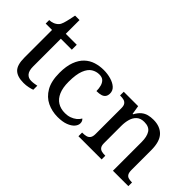

<svg xmlns="http://www.w3.org/2000/svg" viewBox="-59 -1155 1621 1621"><g transform="rotate(45 751.0 -345.0)"><path d="M241 10Q166 10 130.5 -24.5Q95 -59 95 -146V-477H19V-519Q40 -519 62.5 -527.5Q85 -536 101 -553Q113 -565 121 -590Q129 -615 135.5 -645.5Q142 -676 147 -700H200V-536H331V-477H200V-145Q200 -95 220 -71.5Q240 -48 274 -48Q293 -48 308.5 -50.5Q324 -53 340 -56V-8Q326 -2 298 4Q270 10 241 10Z M647 10Q580 10 522.5 -17.5Q465 -45 430 -105.5Q395 -166 395 -265Q395 -345 415.5 -399.5Q436 -454 470.5 -486.5Q505 -519 549.5 -533Q594 -547 643 -547Q689 -547 730 -535Q771 -523 796 -500.5Q821 -478 821 -444Q821 -421 811 -406Q801 -391 780 -384Q759 -377 725 -377Q725 -409 717.5 -435.5Q710 -462 693 -478Q676 -494 643 -494Q607 -494 575 -474.5Q543 -455 523 -405Q503 -355 503 -266Q503 -196 523 -149.5Q543 -103 580 -80Q617 -57 668 -57Q700 -57 726.5 -66.5Q753 -76 773 -92Q793 -108 804 -129Q812 -123 817 -113Q822 -103 822 -89Q822 -65 802.5 -42.5Q783 -20 744.5 -5Q706 10 647 10Z M887 0V-44H894Q917 -44 935.5 -49Q954 -54 965 -69.5Q976 -85 976 -116V-424Q976 -454 965 -468.5Q954 -483 936.5 -487.5Q919 -492 897 -492H892V-536H1064L1077 -457H1082Q1103 -495 1126.5 -514Q1150 -533 1177.5 -540Q1205 -547 1237 -547Q1316 -547 1360.5 -500.5Q1405 -454 1405 -351V-116Q1405 -85 1414 -69.5Q1423 -54 1439.5 -49Q1456 -44 1478 -44H1483V0H1299V-342Q1299 -407 1276 -443Q1253 -479 1195 -479Q1152 -479 1127 -456.5Q1102 -434 1091.5 -397.5Q1081 -361 1081 -318V-111Q1081 -82 1091.5 -67.5Q1102 -53 1119.5 -48.5Q1137 -44 1159 -44H1164V0Z"/></g></svg>

Font: ET Text
Style: Regular
Weight: 470
Designer: Monotype Design Team
Foundry: Monotype Imaging Inc.
Version: Version 2.009